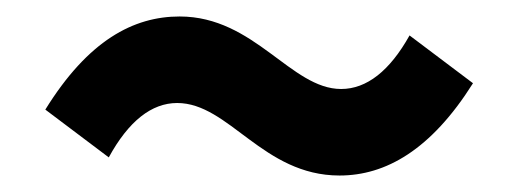

<svg xmlns="http://www.w3.org/2000/svg" viewBox="-20 -491 629 233"><path d="M392 -278C448 -278 503 -309 554 -390L477 -448C453 -405 425 -383 394 -383C333 -383 289 -471 198 -471C142 -471 87 -442 35 -358L112 -300C136 -344 164 -366 195 -366C258 -366 299 -278 392 -278Z"/></svg>

Font: Bithumb Trading Sans Bold
Style: Bold
Weight: 700
Designer: Ham Hyungwon
Foundry: Bithumb
Version: Version 0.500;FEAKit 1.0